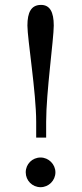

<svg xmlns="http://www.w3.org/2000/svg" viewBox="-20 -756 336 790"><path d="M85.9 -46.9C85.9 -13.2 112.8 14.2 147 14.2C180.2 14.2 208 -13.2 208 -46.9C208 -80.1 180.2 -107.9 147 -107.9C112.8 -107.9 85.9 -81.1 85.9 -46.9ZM147 -735.8C108.9 -734.9 92.8 -706.1 92.8 -650.9C92.8 -596.2 128.9 -375 128.9 -254.9V-189.9C128.9 -189.9 169.9 -189.9 169.9 -189.9V-254.9C169.9 -375 201.2 -596.2 201.2 -650.9C201.2 -707 185.1 -736.8 147 -735.8Z"/></svg>

Font: MusGlyphs-Text
Style: Regular
Weight: 400
Version: Version 2.1.1